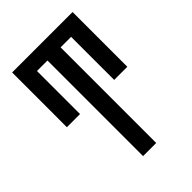

<svg xmlns="http://www.w3.org/2000/svg" viewBox="-215 -832 930 930"><g transform="rotate(-45 250.0 -367.5)"><path d="M205 0V-655H133V-360H43V-735H457V-360H367V-655H295V0Z"/></g></svg>

Font: Iosevka SS04 Medium
Style: Regular
Weight: 500
Monospace: yes
Designer: Belleve Invis
Foundry: Belleve Invis
Version: Version 19.0.0; ttfautohint (v1.8.4)